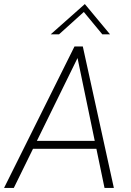

<svg xmlns="http://www.w3.org/2000/svg" viewBox="-25 -926 647 946"><path d="M-5 0 342 -697H383L536 0H490L357 -640L43 0ZM129 -193 150 -232H448L456 -193ZM225 -757 393 -906 517 -757H479L388 -867L266 -757Z"/></svg>

Font: Hanken Grotesk ExtraLight
Style: Italic
Weight: 250
Italic angle: -8°
Designer: Alfredo Marco Pradil
Foundry: Hanken Design Co.
Version: Version 3.013